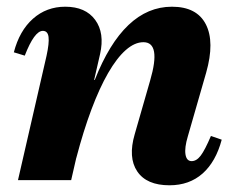

<svg xmlns="http://www.w3.org/2000/svg" viewBox="-20 -531 694 566"><path d="M479.6 15.2Q412.2 15.2 384.6 -25.7Q357 -66.6 377.2 -135.6L422.6 -293.6Q455.6 -406.6 402.8 -406.6Q377 -406.6 350.7 -383.4Q324.4 -360.2 298.8 -315.8Q273.2 -271.4 249.5 -208.2Q225.8 -145 205 -65.6H151.8L165.6 -295.4H259.4Q344.4 -511.2 486.8 -511.2Q560.2 -511.2 586.8 -459.3Q613.4 -407.4 587.8 -317L533.8 -129.4Q523.6 -95.4 526.8 -75.7Q530 -56 545 -56Q559.4 -56 571.8 -72.4Q584.2 -88.8 601.8 -130.2L633.6 -119.2Q616.2 -54 577.1 -19.4Q538 15.2 479.6 15.2ZM33 0 117.2 -366.6Q125.4 -404.2 123.1 -422.1Q120.8 -440 106.2 -440Q81.4 -440 53 -367L20.8 -376.8Q37.4 -440.6 77.3 -475.9Q117.2 -511.2 172.4 -511.2Q232.2 -511.2 260.6 -472.4Q289 -433.6 275 -371.6L189.8 0Z"/></svg>

Font: Platypi Light
Style: Italic
Weight: 300
Italic angle: -13°
Designer: David Sargent
Foundry: Bolt Cutter Type
Version: Version 1.200